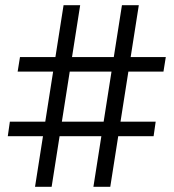

<svg xmlns="http://www.w3.org/2000/svg" viewBox="-20 -720 669 740"><path d="M340 0 450 -700H515L405 0ZM10 -195 18 -251H580L572 -195ZM115 0 225 -700H289L179 0ZM48 -444 57 -500H619L610 -444Z"/></svg>

Font: Figtree
Style: Regular
Weight: 400
Designer: Erik Kennedy
Foundry: Erik Kennedy
Version: Version 2.002